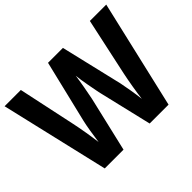

<svg xmlns="http://www.w3.org/2000/svg" viewBox="-154 -954 1194 1194"><g transform="rotate(-45 443.0 -357.0)"><path d="M890 -714H746L664 -334C653 -282 638 -195 632 -143C627 -191 613 -271 606 -304L509 -714H378L279 -303C271 -271 258 -191 252 -143C246 -194 231 -284 220 -334L139 -714H-4L163 0H328L413 -363C421 -401 438 -494 443 -535C447 -488 466 -396 472 -363L558 0H724Z"/></g></svg>

Font: Noto Sans Kannada SemiCondensed
Style: Bold
Weight: 700
Width: 4
Designer: Jelle Bosma - Monotype Design Team
Foundry: Monotype Imaging Inc.
Version: Version 2.005